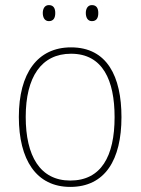

<svg xmlns="http://www.w3.org/2000/svg" viewBox="-20 -724 552 754"><path d="M148 -673C148 -656 155 -641 172 -641C191 -641 197 -655 197 -673C197 -690 191 -704 172 -704C155 -704 148 -689 148 -673ZM317 -673C317 -656 324 -641 341 -641C360 -641 366 -655 366 -673C366 -690 360 -704 341 -704C324 -704 317 -689 317 -673ZM457 -264C457 -423 401 -538 259 -538C127 -538 54 -436 54 -265C54 -97 122 10 256 10C393 10 457 -97 457 -264ZM81 -265C81 -421 142 -513 259 -513C384 -513 430 -408 430 -264C430 -110 377 -15 256 -15C137 -15 81 -112 81 -265Z"/></svg>

Font: Noto Sans Malayalam SemiCondensed Thin
Style: Regular
Weight: 100
Width: 4
Designer: Jelle Bosma - Monotype Design Team
Foundry: Monotype Imaging Inc.
Version: Version 2.104